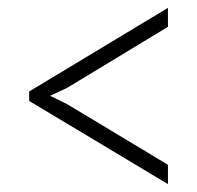

<svg xmlns="http://www.w3.org/2000/svg" viewBox="-20 -461 500 487"><path d="M406 6 54 -205V-229L406 -441V-393L150 -238L107 -218L150 -197L406 -43Z"/></svg>

Font: UnnaRegular
Style: Regular
Weight: 400
Designer: Jorge de Buen Unna
Foundry: Omnibus-Type
Version: Version 2.008;hotconv 1.0.109;makeotfexe 2.5.65596